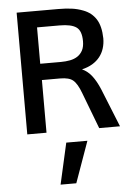

<svg xmlns="http://www.w3.org/2000/svg" viewBox="-65 -760 800 1117"><g transform="rotate(-5 335.0 -201.5)"><path d="M242.7 308.1 296.9 67.4H420.4L334.5 308.1ZM186 -402.8H306.6Q335.4 -402.8 360.6 -407.7Q385.7 -412.6 404.5 -425Q423.3 -437.5 434.3 -458.5Q445.3 -479.5 445.3 -511.7Q445.3 -572.8 415.5 -593.8Q385.7 -615.2 317.9 -615.2H186ZM75.2 0V-710.9H316.9Q361.3 -710.9 396 -706.3Q430.7 -701.7 463.4 -689Q511.2 -670.9 537.1 -630.4Q563 -589.8 564.5 -518.6Q564.5 -487.3 555.9 -460Q547.4 -432.6 530 -410.6Q512.7 -388.7 486.6 -373Q460.4 -357.4 425.3 -349.1Q458 -334.5 481.9 -303.7Q505.9 -272.9 526.4 -224.1L616.7 0H495.1L414.6 -211.4Q393.6 -268.1 369.1 -288.1Q346.2 -307.6 293.5 -307.6H187.5V0Z"/></g></svg>

Font: Ride Light
Style: Bold
Weight: 600
Version: Version 3.000